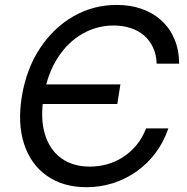

<svg xmlns="http://www.w3.org/2000/svg" viewBox="-20 -758 768 788"><path d="M335.4 10.3Q239.7 10.3 173.3 -35.9Q106.9 -82 79.1 -166.3Q51.3 -250.5 69.8 -363.3Q88.9 -477.1 144.8 -561Q200.7 -645 282 -691.4Q363.3 -737.8 459.5 -737.8Q515.1 -737.8 561.8 -721.4Q608.4 -705.1 642.6 -673.8Q676.8 -642.6 695.8 -597.9Q714.8 -553.2 715.3 -496.6H623Q621.6 -534.7 607.7 -564Q593.8 -593.3 570.1 -613.3Q546.4 -633.3 514.9 -643.3Q483.4 -653.3 446.3 -653.3Q377.4 -653.3 317.9 -619.1Q258.3 -585 216.6 -520.3Q174.8 -455.6 159.7 -363.8Q144.5 -272.9 164.1 -208Q183.6 -143.1 231.4 -108.6Q279.3 -74.2 348.1 -74.2Q385.7 -74.2 420.9 -84.2Q456.1 -94.2 486.6 -114.3Q517.1 -134.3 541 -163.6Q564.9 -192.9 579.6 -231H670.9Q651.9 -174.8 618.4 -130.4Q585 -85.9 540.5 -54.4Q496.1 -22.9 443.8 -6.3Q391.6 10.3 335.4 10.3ZM124.5 -331.1 137.7 -411.6H474.1L461.4 -331.1Z"/></svg>

Font: Inter 20pt
Style: Italic
Weight: 400
Italic angle: -9.3988°
Version: Version 4.001;git-66647c0bb